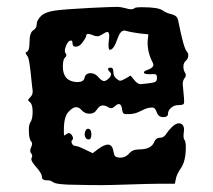

<svg xmlns="http://www.w3.org/2000/svg" viewBox="-20 -495 621 559"><path d="M384 -398Q357 -402 347 -405Q346 -405 344 -406H342Q330 -406 322 -382Q311 -350 300 -350H299Q294 -354 297 -378Q298 -383 298 -391Q298 -402 292 -402Q289 -402 276 -394Q265 -386 252 -392Q231 -401 231 -391Q231 -386 219 -370Q211 -359 200 -359Q191 -359 191 -370Q191 -377 187 -377Q178 -377 172 -361Q166 -346 171 -340Q176 -334 170 -328Q163 -323 163 -301Q163 -258 204 -256Q224 -256 226 -268Q229 -282 244 -282Q256 -282 266 -271Q276 -259 283 -259Q289 -259 298 -268Q307 -278 301 -284Q287 -298 303 -298Q310 -298 310 -286Q310 -273 319 -266Q326 -260 330 -260Q334 -260 345 -266L360 -275L371 -262Q380 -250 390 -250Q393 -250 409 -252Q428 -254 432.5 -257Q437 -260 437 -268Q437 -276 434 -278Q431 -280 418 -279H414Q399 -279 399 -284Q399 -288 408 -291Q432 -299 425 -312Q408 -344 410 -377L412 -395ZM440 40Q418 40 358 42Q298 44 278 44Q235 44 202 43Q144 43 134 35Q127 30 120 30Q102 31 102 20Q102 10 85 -9Q68 -28 72 -35Q76 -43 71 -48Q65 -55 71 -67Q76 -78 71 -83Q64 -90 64 -117Q64 -132 68 -138Q75 -148 75 -169Q75 -190 68 -197Q62 -201 62 -203.5Q62 -206 69 -213Q78 -222 74 -239Q73 -245 71 -267Q69 -289 66 -309Q63 -329 59 -333Q51 -342 58 -344Q66 -347 66 -373Q66 -400 77 -407Q87 -413 87 -425Q87 -436 100 -449Q112 -460 138.5 -464Q165 -468 243 -472Q305 -475 322 -475Q331 -475 346 -471Q365 -465 371 -471Q374 -474 393 -474Q440 -474 453 -465Q464 -457 478 -454Q489 -451 493.5 -446.5Q498 -442 500 -429Q515 -354 524 -345Q529 -340 528 -331.5Q527 -323 521 -318Q514 -312 514 -301Q514 -290 519 -283Q524 -274 517 -267Q512 -260 512 -250Q512 -246 514 -228Q516 -208 516 -202Q516 -199 516 -196L515 -193Q513 -189 499 -189Q487 -189 478 -181Q469 -173 469 -163Q469 -154 455 -154Q441 -154 436 -169Q432 -179 428 -181Q424 -183 413 -181Q403 -179 389 -171.5Q375 -164 360 -163Q345 -162 341 -164Q337 -166 336 -174Q334 -192 326 -192Q321 -192 315 -186Q305 -176 295 -183Q287 -188 279 -188Q270 -188 262 -176Q255 -164 240 -164Q227 -164 218 -174Q210 -183 202 -183Q192 -183 180 -170Q166 -156 166 -118V-107Q166 -103 166.5 -101.5Q167 -100 168.5 -101Q170 -102 174 -105Q182 -111 189 -102Q195 -92 191 -88Q186 -84 189.5 -77Q193 -70 200 -70Q207 -70 229 -59L250 -49L267 -62Q284 -74 294 -74Q307 -74 310 -55Q312 -44 315 -40.5Q318 -37 328 -36Q344 -35 355 -47Q365 -60 385 -60Q421 -60 429 -82Q434 -94 446 -94Q458 -94 466 -108Q471 -116 481.5 -126Q492 -136 501 -136Q507 -136 511 -132Q518 -125 515 -109Q513 -92 517 -88Q521 -83 521 -67Q521 -26 507 -6Q494 13 492 26L489 40ZM236 -120Q246 -120 246 -104Q246 -89 238 -89Q231 -89 228 -96.5Q225 -104 228 -112Q231 -120 236 -120Z"/></svg>

Font: Senatorium Sm3
Style: Regular
Weight: 400
Designer: crossinguard
Version: Version 001.006